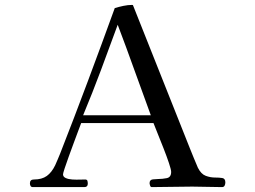

<svg xmlns="http://www.w3.org/2000/svg" viewBox="-20 -763 1040 783"><path d="M595 -293Q561 -385 528 -477.5Q495 -570 460 -662Q426 -569 391.5 -476.5Q357 -384 319 -293ZM899 -19Q899 -12 896 -6Q893 0 885 0Q854 0 824 -1Q794 -2 764 -2Q722 -2 681 -1Q640 0 599 0Q594 0 592 -6.5Q590 -13 590 -16Q590 -30 603.5 -31.5Q617 -33 626 -33Q642 -33 660 -36.5Q678 -40 678 -62Q678 -71 669 -98Q660 -125 647 -158Q634 -191 622.5 -219.5Q611 -248 606 -261H311Q308 -253 299.5 -230.5Q291 -208 280.5 -179.5Q270 -151 260 -123.5Q250 -96 243.5 -76Q237 -56 237 -52Q237 -42 248 -37Q259 -32 275 -31Q291 -30 305.5 -30.5Q320 -31 327 -31Q335 -31 336.5 -25.5Q338 -20 338 -14Q338 0 324 0H114Q107 0 104.5 -5Q102 -10 102 -15Q102 -31 118 -31Q151 -31 171 -45.5Q191 -60 205 -89Q210 -100 215 -112Q220 -124 225 -136Q283 -284 338.5 -432.5Q394 -581 448 -730Q464 -735 483 -739Q502 -743 519 -743Q523 -743 523 -740L754 -159Q762 -140 770 -119.5Q778 -99 787 -79Q800 -53 819 -46Q838 -39 856 -39Q874 -39 886.5 -37Q899 -35 899 -19Z"/></svg>

Font: Kaisei HarunoUmi
Style: Regular
Weight: 400
Designer: Font-Kai, 金井和夫
Foundry: KAZUO KANAI
Version: Version 5.003